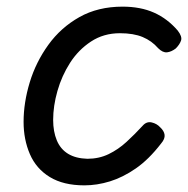

<svg xmlns="http://www.w3.org/2000/svg" viewBox="-20 -539 566 578"><path d="M234 19Q171 19 130 -6Q89 -31 70 -75Q51 -119 51 -172Q51 -230 69.5 -291Q88 -352 125.5 -404Q163 -456 219 -487.5Q275 -519 349 -519Q403 -519 443.5 -501Q484 -483 515 -447Q529 -429 525 -417Q521 -405 509 -393Q496 -383 483 -381.5Q470 -380 456 -394Q437 -416 409.5 -427.5Q382 -439 341 -439Q292 -439 254 -414Q216 -389 191 -350Q166 -311 153 -265.5Q140 -220 140 -178Q140 -143 151 -116.5Q162 -90 185 -76Q208 -62 243 -61Q278 -61 307 -75Q336 -89 361 -112Q386 -135 409 -160Q421 -174 436.5 -170.5Q452 -167 462 -156Q474 -145 475.5 -133Q477 -121 465 -107Q428 -59 389 -32Q350 -5 311 7Q272 19 234 19Z"/></svg>

Font: Playwrite AU NSW
Style: Regular
Weight: 400
Designer: Veronika Burian, José Scaglione
Foundry: TypeTogether
Version: Version 1.002